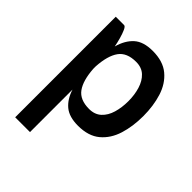

<svg xmlns="http://www.w3.org/2000/svg" viewBox="-199 -628 945 945"><g transform="rotate(45 273.5 -155.0)"><path d="M169 200H66V-500H124Q132 -500 140 -482.5Q148 -465 155 -440Q162 -415 166 -393Q181 -448 215 -479Q249 -510 314 -510Q386 -510 428.5 -474.5Q471 -439 489.5 -380Q508 -321 508 -250Q508 -178 489.5 -119Q471 -60 428.5 -24.5Q386 11 314 11Q252 11 218.5 -17Q185 -45 169 -96ZM294 -414Q230 -414 202 -375Q174 -336 169 -258V-241Q174 -164 202 -125Q230 -86 294 -86Q333 -86 357.5 -108.5Q382 -131 393 -168.5Q404 -206 404 -250Q404 -294 392.5 -331.5Q381 -369 357 -391.5Q333 -414 294 -414Z"/></g></svg>

Font: Haskoy SemiBold
Style: Regular
Weight: 600
Designer: Ertekin Erdin
Foundry: Ertekin Erdin
Version: Version 1.500; ttfautohint (v1.8.3)